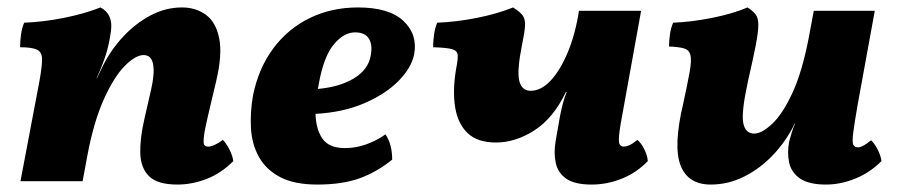

<svg xmlns="http://www.w3.org/2000/svg" viewBox="-20 -487 2411 516"><path d="M35 0 86 -269Q93 -308 93 -327.5Q93 -347 79.5 -353.5Q66 -360 34 -360Q34 -377 36.5 -394.5Q39 -412 45 -426Q97 -428 152 -439Q207 -450 250 -467Q285 -449 278 -402Q273 -367 264.5 -340Q256 -313 240 -278V-276L257 -311Q278 -353 311 -388.5Q344 -424 384.5 -445.5Q425 -467 469 -467Q506 -467 533 -447.5Q560 -428 569 -384.5Q578 -341 561 -269L539 -176Q530 -138 528 -120Q526 -102 529 -97.5Q532 -93 540 -93Q554 -93 579 -111Q588 -102 596.5 -85.5Q605 -69 607 -54Q574 -21 535 -6Q496 9 457 9Q403 9 380.5 -13.5Q358 -36 357 -75.5Q356 -115 368 -167L386 -246Q396 -289 391.5 -314Q387 -339 366 -339Q344 -339 315 -309.5Q286 -280 259 -220Q232 -160 215 -70L202 0Z M833 9Q771 9 733 -11Q695 -31 676 -65Q657 -99 654.5 -142Q652 -185 660 -231Q675 -304 714.5 -357Q754 -410 812.5 -438.5Q871 -467 942 -467Q1026 -467 1064.5 -430.5Q1103 -394 1093 -341Q1086 -305 1051 -269.5Q1016 -234 959 -209.5Q902 -185 828 -181Q829 -140 846.5 -114.5Q864 -89 907 -89Q937 -89 965.5 -99.5Q994 -110 1016 -126Q1034 -99 1034 -58Q992 -24 945.5 -7.5Q899 9 833 9ZM837 -263Q836 -255 834 -248Q892 -253 930.5 -276Q969 -299 976 -336Q982 -366 971.5 -383Q961 -400 934 -400Q904 -400 877 -367.5Q850 -335 837 -263Z M1570 9Q1524 9 1501.5 -7Q1479 -23 1473.5 -49.5Q1468 -76 1473 -106L1485 -175Q1493 -216 1503 -240H1501Q1467 -169 1416 -136.5Q1365 -104 1313 -104Q1263 -104 1236.5 -129.5Q1210 -155 1203 -200Q1196 -245 1206 -303Q1211 -328 1210 -339.5Q1209 -351 1194.5 -355Q1180 -359 1144 -360Q1144 -376 1146.5 -394Q1149 -412 1155 -426Q1207 -428 1262 -439Q1317 -450 1359 -467Q1378 -455 1385 -445Q1392 -435 1391 -417.5Q1390 -400 1383 -367Q1369 -297 1375.5 -270Q1382 -243 1406 -243Q1434 -243 1459.5 -270Q1485 -297 1505.5 -345.5Q1526 -394 1536 -458H1703L1648 -154Q1642 -118 1643.5 -105.5Q1645 -93 1657 -93Q1663 -93 1671 -96.5Q1679 -100 1693 -111Q1703 -103 1711.5 -86Q1720 -69 1721 -54Q1691 -23 1651.5 -7Q1612 9 1570 9Z M1890 9Q1829 9 1809 -42.5Q1789 -94 1816 -208Q1828 -263 1833.5 -294Q1839 -325 1835.5 -339Q1832 -353 1818 -357Q1804 -361 1778 -362Q1778 -377 1780.5 -394.5Q1783 -412 1789 -426Q1839 -428 1894 -439Q1949 -450 1989 -467Q2003 -458 2010.5 -448.5Q2018 -439 2018 -420Q2018 -401 2011 -365Q2004 -329 1990 -268Q1972 -185 1977.5 -156.5Q1983 -128 2007 -128Q2027 -128 2055 -154Q2083 -180 2109.5 -237Q2136 -294 2154 -388L2167 -458H2331L2285 -206Q2276 -154 2273 -130Q2270 -106 2273 -98.5Q2276 -91 2286 -91Q2298 -91 2321 -110Q2330 -102 2338.5 -85.5Q2347 -69 2349 -54Q2318 -23 2278.5 -7Q2239 9 2200 9Q2154 9 2130.5 -7Q2107 -23 2101 -49.5Q2095 -76 2101 -107Q2104 -118 2107.5 -130Q2111 -142 2117 -155H2116Q2093 -108 2058 -71Q2023 -34 1980 -12.5Q1937 9 1890 9Z"/></svg>

Font: Vollkorn ExtraBold
Style: Italic
Weight: 800
Italic angle: -11°
Designer: Friedrich Althausen
Foundry: Friedrich Althausen
Version: Version 5.000; ttfautohint (v1.8.3)